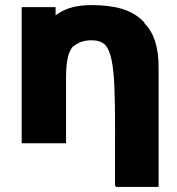

<svg xmlns="http://www.w3.org/2000/svg" viewBox="-20 -555 696 753"><path d="M602 -291C602 -370 584 -426 547 -463V-464L545 -468L540 -473C497 -516 433 -535 338 -535C282 -535 242 -523 213 -505L198 -495V-526L197 -527H66L65 -526V6L66 7H238L239 6V-246C239 -304 244 -346 266 -373L268 -374H269C286 -388 309 -397 338 -397C360 -397 376 -393 392 -380V-379L394 -378C437 -323 431 -180 431 173L436 178H601L602 177Z"/></svg>

Font: Hussar Woodtype
Style: SeBd
Weight: 900
Foundry: Cannot Into Space Fonts
Version: Version 1.07